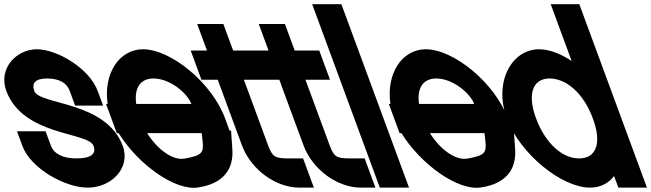

<svg xmlns="http://www.w3.org/2000/svg" viewBox="-171 -849 3120 920"><path d="M297.2 -413 323 -343H189L163.2 -413C149.5 -450 116.8 -472 56.1 -473C-3.4 -473 -19.6 -450 -6.8 -413C18.3 -345 336.5 -366 417.2 -150C457 -42 359.3 51 248.9 50C141 50 -23.6 -41 -63.8 -150L-89.6 -220H47.4L73.2 -150C86.1 -115 127.1 -89 197.3 -90C268.7 -90 290.5 -114 277.2 -150C252.1 -218 -58.4 -195 -140.8 -413C-180.3 -520 -93.8 -612 4.4 -613C104.7 -613 257.7 -520 297.2 -413Z M481.7 -351H746.1C728 -400 647 -472 565.1 -473C501.6 -473 471.1 -428 481.7 -351ZM397.6 -211H388.7L362.9 -281L337.1 -351H344.8C323.7 -494.4 398.6 -612.1 513.4 -613C648.6 -613 844.8 -452 907.8 -281L929.2 -223H936.2L942.4 -133C948.8 -37 898 31 779.7 49C668.3 68 488.5 -63.3 397.6 -211ZM795.5 -211H534.2C584.2 -131 657.8 -79.5 712.6 -89H713.5C797.2 -104 806 -117 799.8 -173Z M997.6 -467 1113.8 -152C1134.6 -98 1145.2 -90 1211.3 -90H1281.3L1332.9 50H1262.9C1152.6 50 1033 -34 988.9 -151L988.5 -152L872.3 -467H864.3H794.3L742.7 -607H812.7H820.7L799.7 -664L773.9 -734H899.2L925 -664L946 -607H993.7H1063.7L1115.3 -467H1045.3Z M1292.6 -467 1408.8 -152C1429.6 -98 1440.2 -90 1506.3 -90H1576.3L1627.9 50H1557.9C1447.6 50 1328 -34 1283.9 -151L1283.5 -152L1167.3 -467H1159.3H1089.3L1037.7 -607H1107.7H1115.7L1094.7 -664L1068.9 -734H1194.2L1220 -664L1241 -607H1288.7H1358.7L1410.3 -467H1340.3Z M1350.6 -759 1324.8 -829H1464.8L1490.6 -759L1763.1 -20L1788.9 50H1648.9L1623.1 -20Z M1836.7 -351H2101.1C2083 -400 2002 -472 1920.1 -473C1856.6 -473 1826.1 -428 1836.7 -351ZM1752.6 -211H1743.7L1717.9 -281L1692.1 -351H1699.8C1678.7 -494.4 1753.6 -612.1 1868.4 -613C2003.6 -613 2199.8 -452 2262.8 -281L2284.2 -223H2291.2L2297.4 -133C2303.8 -37 2253 31 2134.7 49C2023.3 68 1843.5 -63.3 1752.6 -211ZM2150.5 -211H1889.2C1939.2 -131 2012.8 -79.5 2067.6 -89H2068.5C2152.2 -104 2161 -117 2154.8 -173Z M2257.5 -282C2194.4 -453 2278.4 -612 2411.4 -613C2460.4 -613 2515.2 -591.8 2568.2 -556.7L2493.6 -759L2467.8 -829H2604.8L2630.6 -759L2805.2 -285.6L2806.5 -282L2903.1 -20L2928.9 50H2791.9L2771.5 -5.5C2744.5 29.4 2705.2 50.4 2655.9 50C2520.8 50 2320.6 -111 2257.5 -282ZM2397.5 -282C2441.4 -163 2523.9 -89 2604.3 -90C2684.7 -90 2713.4 -160.8 2671.5 -276.6L2669.5 -282C2626 -400 2545 -472 2463.1 -473C2382.3 -473 2354 -400 2397.5 -282Z"/></svg>

Font: Nordica Plus
Style: NordicaClassicRgCondOpObl
Weight: 500
Version: Version 1.01